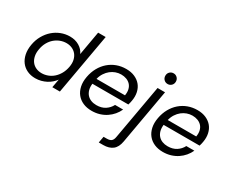

<svg xmlns="http://www.w3.org/2000/svg" viewBox="-139 -1267 2442 2026"><g transform="rotate(30 1082.0 -253.5)"><path d="M40 -276Q51 -340 80.5 -392Q110 -444 151.5 -480.5Q193 -517 244.5 -537Q296 -557 352 -557Q417 -557 466 -527.5Q515 -498 536 -450L587 -740H679L548 0H456L475 -103Q458 -80 435 -59.5Q412 -39 383.5 -24Q355 -9 321.5 0Q288 9 251 9Q196 9 152 -11.5Q108 -32 79.5 -69.5Q51 -107 40 -159.5Q29 -212 40 -276ZM505 -275Q514 -323 505.5 -360.5Q497 -398 476 -424Q455 -450 423.5 -464Q392 -478 355 -478Q317 -478 281 -464.5Q245 -451 215 -425.5Q185 -400 163.5 -362Q142 -324 134 -276Q125 -228 133.5 -189.5Q142 -151 162.5 -125Q183 -99 214 -85Q245 -71 283 -71Q320 -71 356.5 -84.5Q393 -98 423 -124.5Q453 -151 474.5 -189Q496 -227 505 -275Z M1020 -480Q986 -480 954 -468.5Q922 -457 895 -435.5Q868 -414 847 -382Q826 -350 816 -309H1163Q1170 -351 1162 -383Q1154 -415 1134 -436.5Q1114 -458 1084.5 -469Q1055 -480 1020 -480ZM1221 -169Q1204 -131 1176.5 -98.5Q1149 -66 1113 -42Q1077 -18 1033 -4.5Q989 9 938 9Q879 9 833 -11Q787 -31 757 -68Q727 -105 715.5 -157.5Q704 -210 716 -275Q728 -340 757 -392Q786 -444 828.5 -481Q871 -518 924 -537.5Q977 -557 1037 -557Q1097 -557 1142 -537Q1187 -517 1215.5 -482.5Q1244 -448 1254.5 -400Q1265 -352 1255 -297Q1251 -271 1242 -243H804Q799 -201 808 -168.5Q817 -136 837 -113.5Q857 -91 886.5 -79.5Q916 -68 952 -68Q1014 -68 1057 -96Q1100 -124 1123 -169Z M1513 -548 1395 119Q1382 194 1339 227Q1296 260 1226 260H1172L1186 183H1224Q1262 183 1280 168Q1298 153 1304 117L1422 -548ZM1493 -637Q1465 -637 1446.5 -655.5Q1428 -674 1428 -702Q1428 -730 1446.5 -748.5Q1465 -767 1493 -767Q1519 -767 1537.5 -748.5Q1556 -730 1556 -702Q1556 -674 1537.5 -655.5Q1519 -637 1493 -637Z M1888 -480Q1854 -480 1822 -468.5Q1790 -457 1763 -435.5Q1736 -414 1715 -382Q1694 -350 1684 -309H2031Q2038 -351 2030 -383Q2022 -415 2002 -436.5Q1982 -458 1952.5 -469Q1923 -480 1888 -480ZM2089 -169Q2072 -131 2044.5 -98.5Q2017 -66 1981 -42Q1945 -18 1901 -4.5Q1857 9 1806 9Q1747 9 1701 -11Q1655 -31 1625 -68Q1595 -105 1583.5 -157.5Q1572 -210 1584 -275Q1596 -340 1625 -392Q1654 -444 1696.5 -481Q1739 -518 1792 -537.5Q1845 -557 1905 -557Q1965 -557 2010 -537Q2055 -517 2083.5 -482.5Q2112 -448 2122.5 -400Q2133 -352 2123 -297Q2119 -271 2110 -243H1672Q1667 -201 1676 -168.5Q1685 -136 1705 -113.5Q1725 -91 1754.5 -79.5Q1784 -68 1820 -68Q1882 -68 1925 -96Q1968 -124 1991 -169Z"/></g></svg>

Font: SVN-Poppins
Style: Italic
Weight: 400
Italic angle: -10°
Designer: Ninad Kale (Devanagari), Jonny Pinhorn (Latin)
Foundry: Indian Type Foundry
Version: Version 3.002 2017; ttfautohint (v1.8.3)